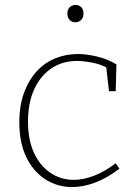

<svg xmlns="http://www.w3.org/2000/svg" viewBox="-20 -748 550 775"><path d="M271 7Q211 7 162.5 -24.5Q114 -56 86 -114Q58 -172 58 -254Q58 -322 77 -373.5Q96 -425 128 -460Q160 -495 203 -512.5Q246 -530 295 -530Q328 -530 371 -520Q414 -510 450 -488L447 -380H420L408 -483L414 -474Q382 -490 348.5 -496Q315 -502 291 -502Q232 -502 187.5 -472Q143 -442 118 -387.5Q93 -333 93 -257Q93 -183 117.5 -130.5Q142 -78 184 -50Q226 -22 278 -22Q317 -22 360.5 -39Q404 -56 447 -89L462 -67Q412 -29 364 -11Q316 7 271 7ZM284 -658Q270 -658 261 -667.5Q252 -677 252 -693Q252 -710 261.5 -719Q271 -728 285 -728Q299 -728 308 -719Q317 -710 317 -693Q317 -676 307 -667Q297 -658 284 -658Z"/></svg>

Font: Bitter Thin ExtraLight
Style: Regular
Weight: 250
Version: Version 2.002